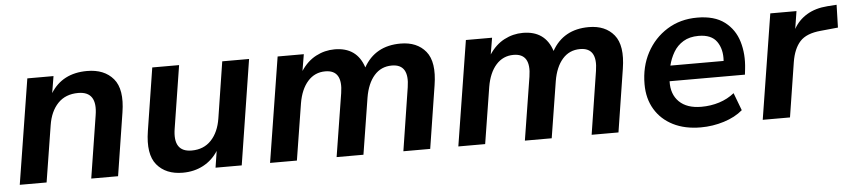

<svg xmlns="http://www.w3.org/2000/svg" viewBox="-37 -692 3948 891"><g transform="rotate(-5 1937.5 -246.0)"><path d="M26 0 104 -489H226L213 -411Q268 -499 383 -499Q463 -499 505 -449.5Q547 -400 530 -293L484 0H359L405 -291Q423 -401 333 -401Q274 -401 238.5 -364Q203 -327 193 -263L151 0Z M785 10Q706 10 664.5 -40Q623 -90 640 -197L686 -489H811L765 -198Q747 -89 835 -89Q891 -89 926 -126Q961 -163 971 -227L1012 -489H1137L1060 0H938L950 -77Q923 -35 880.5 -12.5Q838 10 785 10Z M1192 0 1270 -489H1392L1379 -412Q1408 -456 1449 -477.5Q1490 -499 1536 -499Q1640 -499 1671 -403Q1725 -499 1843 -499Q1920 -499 1960.5 -449.5Q2001 -400 1984 -293L1938 0H1813L1859 -294Q1876 -401 1794 -401Q1744 -401 1712 -364.5Q1680 -328 1669 -263L1627 0H1502L1549 -294Q1566 -401 1484 -401Q1435 -401 1402.5 -364.5Q1370 -328 1359 -263L1317 0Z M2069 0 2147 -489H2269L2256 -412Q2285 -456 2326 -477.5Q2367 -499 2413 -499Q2517 -499 2548 -403Q2602 -499 2720 -499Q2797 -499 2837.5 -449.5Q2878 -400 2861 -293L2815 0H2690L2736 -294Q2753 -401 2671 -401Q2621 -401 2589 -364.5Q2557 -328 2546 -263L2504 0H2379L2426 -294Q2443 -401 2361 -401Q2312 -401 2279.5 -364.5Q2247 -328 2236 -263L2194 0Z M3198 10Q3124 10 3069.5 -17.5Q3015 -45 2985 -95Q2955 -145 2955 -212Q2955 -294 2989.5 -358.5Q3024 -423 3085 -461Q3146 -499 3225 -499Q3305 -499 3352 -463.5Q3399 -428 3416.5 -369.5Q3434 -311 3426 -242L3423 -216H3072Q3070 -155 3106 -120Q3142 -85 3209 -85Q3253 -85 3292.5 -97.5Q3332 -110 3363 -135L3394 -53Q3359 -23 3306.5 -6.5Q3254 10 3198 10ZM3224 -414Q3182 -414 3153 -396.5Q3124 -379 3107 -350Q3090 -321 3082 -288H3330Q3334 -342 3309 -378Q3284 -414 3224 -414Z M3487 0 3565 -489H3687L3674 -407Q3696 -447 3736 -471Q3776 -495 3832 -499L3875 -502L3872 -396L3791 -388Q3724 -382 3694 -349Q3664 -316 3654 -254L3614 0Z"/></g></svg>

Font: Nunito Sans
Style: Bold Italic
Weight: 700
Italic angle: -9°
Designer: Vernon Adams
Foundry: Vernon Adams
Version: Version 3.006; ttfautohint (v1.8.3)